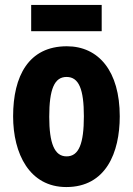

<svg xmlns="http://www.w3.org/2000/svg" viewBox="-20 -746 538 776"><path d="M391 -726H106V-620H391ZM464 -276C464 -458 379 -559 250 -559C96 -559 33 -439 33 -276C33 -125 99 10 248 10C408 10 464 -129 464 -276ZM179 -274C179 -386 200 -435 249 -435C299 -435 319 -385 319 -276C319 -166 299 -114 249 -114C200 -114 179 -167 179 -274Z"/></svg>

Font: Noto Sans Gujarati UI ExtraCondensed ExtraBold
Style: Regular
Weight: 800
Width: 2
Designer: Jelle Bosma - Monotype Design Team, Universal Thirst
Foundry: Monotype Imaging Inc.
Version: Version 2.106